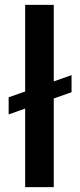

<svg xmlns="http://www.w3.org/2000/svg" viewBox="-20 -770 330 790"><path d="M274.4 -460.9V-390.6L201.2 -364.7V0H83.5V-323.2L15.6 -299.3V-369.6L83.5 -393.6V-750H201.2V-435.1Z"/></svg>

Font: Vazirmatn UI Medium
Style: Regular
Weight: 500
Designer: Saber Rastikerdar
Foundry: Saber Rastikerdar
Version: Version 33.003